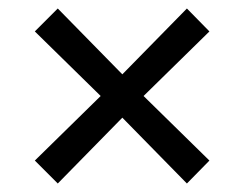

<svg xmlns="http://www.w3.org/2000/svg" viewBox="-20 -520 575 452"><path d="M116 -88 268 -243 420 -88 473 -142 318 -294 473 -446 420 -500 268 -345 116 -500 62 -446 217 -294 62 -142Z"/></svg>

Font: Nithya Ranjana NU
Style: Regular
Weight: 400
Designer: Designed by Tathagata Biswas and Noopur Datye with help from Ananda Maharjan, Callijatra
Foundry: Ek Type
Version: Version 1.000